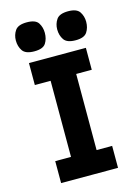

<svg xmlns="http://www.w3.org/2000/svg" viewBox="-114 -807 625 870"><g transform="rotate(-15 198.5 -372.0)"><path d="M136 -18V-545H256V-18ZM62 0V-103H329V0ZM62 -460V-563H329V-460ZM100 -608Q59 -608 45 -628.5Q31 -649 31 -677Q31 -703 45 -723.5Q59 -744 100 -744Q141 -744 154 -723.5Q167 -703 167 -677Q167 -649 154 -628.5Q141 -608 100 -608ZM294 -608Q253 -608 239 -628.5Q225 -649 225 -677Q225 -703 239 -723.5Q253 -744 294 -744Q334 -744 347.5 -723.5Q361 -703 361 -677Q361 -649 347.5 -628.5Q334 -608 294 -608Z"/></g></svg>

Font: Darker Grotesque ExtraBold
Style: Regular
Weight: 800
Designer: Gabriel Lam
Foundry: TypeRant
Version: Version 1.000;gftools[0.9.28]